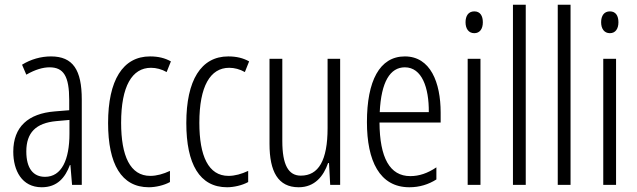

<svg xmlns="http://www.w3.org/2000/svg" viewBox="-20 -780 2688 810"><path d="M195 -542C153 -542 110 -530 73 -507L91 -465C129 -487 162 -496 189 -496C248 -496 272 -459 272 -358V-315L211 -310C99 -301 36 -245 36 -140C36 -61 72 10 156 10C222 10 255 -31 275 -84H277L284 0H325V-360C325 -485 288 -542 195 -542ZM217 -269 273 -274V-216C273 -106 240 -34 170 -34C120 -34 91 -70 91 -141C91 -220 131 -261 217 -269Z M608 10C636 10 672 2 697 -12V-59C669 -46 641 -38 614 -38C529 -38 491 -122 491 -262C491 -416 537 -494 617 -494C639 -494 662 -488 683 -476L701 -521C676 -535 648 -542 613 -542C498 -542 436 -441 436 -261C436 -88 492 10 608 10Z M938 10C966 10 1002 2 1027 -12V-59C999 -46 971 -38 944 -38C859 -38 821 -122 821 -262C821 -416 867 -494 947 -494C969 -494 992 -488 1013 -476L1031 -521C1006 -535 978 -542 943 -542C828 -542 766 -441 766 -261C766 -88 822 10 938 10Z M1415 -532H1362V-240C1362 -103 1324 -39 1249 -39C1197 -39 1171 -84 1171 -185V-532H1117V-173C1117 -56 1153 10 1240 10C1308 10 1345 -37 1364 -92H1368L1373 0H1415Z M1688 -542C1581 -542 1528 -438 1528 -265C1528 -102 1581 10 1707 10C1750 10 1788 -2 1821 -23V-74C1784 -49 1748 -37 1711 -37C1624 -37 1582 -115 1581 -263H1839V-305C1839 -432 1796 -542 1688 -542ZM1688 -496C1760 -496 1790 -410 1789 -307H1582C1588 -435 1626 -496 1688 -496Z M1981 -732C1956 -732 1944 -713 1944 -686C1944 -659 1957 -640 1981 -640C2004 -640 2017 -658 2017 -686C2017 -713 2006 -732 1981 -732ZM2007 -532H1953V0H2007Z M2198 0V-760H2144V0Z M2387 0V-760H2333V0Z M2553 -732C2528 -732 2516 -713 2516 -686C2516 -659 2529 -640 2553 -640C2576 -640 2589 -658 2589 -686C2589 -713 2578 -732 2553 -732ZM2579 -532H2525V0H2579Z"/></svg>

Font: Noto Sans Arabic ExtCond Light
Style: Regular
Weight: 300
Width: 2
Designer: Monotype Design Team, Nadine Chahine, Nizar Qandah and Khaled Hosny
Foundry: Monotype Imaging Inc.
Version: Version 2.012